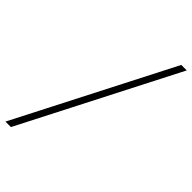

<svg xmlns="http://www.w3.org/2000/svg" viewBox="-345 -783 1016 1016"><g transform="rotate(45 163.5 -275.0)"><path d="M-80 160 366 -710H407L-39 160Z"/></g></svg>

Font: Source Serif 4 SmText Light
Style: Italic
Weight: 300
Italic angle: -12°
Designer: Frank Grießhammer
Foundry: Adobe
Version: Version 4.005;hotconv 1.1.0;makeotfexe 2.6.0